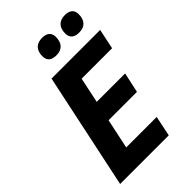

<svg xmlns="http://www.w3.org/2000/svg" viewBox="-269 -1017 1114 1114"><g transform="rotate(-45 288.0 -460.0)"><path d="M480 -789C530 -789 553 -820 553 -867C553 -907 525 -920 492 -920C445 -920 418 -893 418 -843C418 -803 444 -789 480 -789ZM293 -789C343 -789 366 -820 366 -867C366 -907 338 -920 305 -920C258 -920 231 -893 231 -843C231 -803 257 -789 293 -789ZM26 0H425L451 -125H201L240 -309H473L500 -433H267L300 -590H550L576 -714H177Z"/></g></svg>

Font: Noto Sans
Style: Bold Italic
Weight: 700
Italic angle: -12°
Designer: Monotype Design Team
Foundry: Monotype Imaging Inc.
Version: Version 2.013